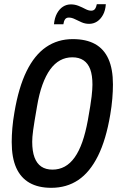

<svg xmlns="http://www.w3.org/2000/svg" viewBox="-20 -886 568 918"><path d="M225 12Q163 12 121 -12Q79 -36 57.5 -84Q36 -132 36 -207Q36 -238 39 -273.5Q42 -309 49 -349Q69 -468 107 -545.5Q145 -623 200.5 -661Q256 -699 328 -699Q392 -699 434.5 -675.5Q477 -652 498.5 -604Q520 -556 520 -482Q520 -451 517 -414.5Q514 -378 507 -337Q487 -218 448.5 -140.5Q410 -63 354.5 -25.5Q299 12 225 12ZM231 -75Q263 -75 289.5 -89.5Q316 -104 337 -133.5Q358 -163 373.5 -207Q389 -251 400 -311Q407 -351 411.5 -378.5Q416 -406 418 -424.5Q420 -443 421 -456.5Q422 -470 422 -481Q422 -526 411.5 -554.5Q401 -583 379.5 -597.5Q358 -612 326 -612Q294 -612 267.5 -597.5Q241 -583 220 -554Q199 -525 183 -481Q167 -437 157 -377Q150 -337 145.5 -309.5Q141 -282 138.5 -263.5Q136 -245 135 -232Q134 -219 134 -208Q134 -163 145 -133.5Q156 -104 177.5 -89.5Q199 -75 231 -75ZM238 -770Q241 -801 252.5 -822Q264 -843 281 -854Q298 -865 319 -865Q338 -865 355.5 -858Q373 -851 388 -843Q403 -835 416 -835Q428 -835 434 -843Q440 -851 443 -866H486Q484 -836 472.5 -815Q461 -794 444 -783Q427 -772 406 -772Q387 -772 370 -779.5Q353 -787 338 -794.5Q323 -802 309 -802Q297 -802 291 -793.5Q285 -785 283 -770Z"/></svg>

Font: Archivo ExtraCondensed Medium
Style: Italic
Weight: 500
Width: 2
Italic angle: -10°
Designer: Hector Gatti
Foundry: Omnibus-Type
Version: Version 2.001